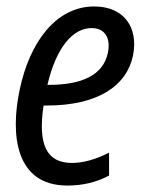

<svg xmlns="http://www.w3.org/2000/svg" viewBox="-20 -565 439 595"><path d="M189 10C236 10 279 0 318 -21V-92C275 -70 236 -60 203 -60C124 -60 97 -117 115 -238H125C282 -238 372 -298 392 -392C410 -480 364 -545 272 -545C154 -545 72 -435 41 -287C12 -150 26 10 189 10ZM264 -478C306 -478 324 -446 314 -400C299 -332 234 -302 131 -302H127C155 -421 207 -478 264 -478Z"/></svg>

Font: Noto Sans Condensed
Style: Italic
Weight: 400
Width: 3
Italic angle: -12°
Designer: Monotype Design Team
Foundry: Monotype Imaging Inc.
Version: Version 2.013